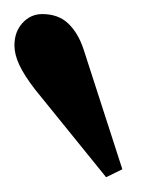

<svg xmlns="http://www.w3.org/2000/svg" viewBox="-21 -870 211 266"><path d="M126 -624.5 28 -745.5Q12.5 -765.5 5.8 -780Q-1 -794.5 -1 -807Q-1 -826 10.2 -838.2Q21.5 -850.5 37.5 -850.5Q60 -850.5 73.8 -837.2Q87.5 -824 95 -801L148.5 -635.5Z"/></svg>

Font: Libre Caslon Text
Style: Regular
Weight: 400
Designer: Pablo Impallari, Rodrigo Fuenzalida, Katja Schimmel
Foundry: Pablo Impallari, Rodrigo Fuenzalida
Version: Version 2.000